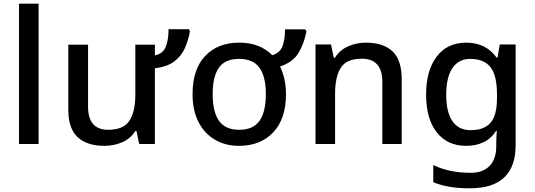

<svg xmlns="http://www.w3.org/2000/svg" viewBox="-20 -780 2896 1040"><path d="M189 0H83V-760H189Z M1009 -611Q1000 -561 981 -518.5Q962 -476 923.5 -447Q885 -418 819 -410V0H734L719 -71H714Q687 -29 642 -9.5Q597 10 546 10Q451 10 400.5 -37Q350 -84 350 -186V-538H457V-202Q457 -77 566 -77Q649 -77 681 -126Q713 -175 713 -266V-538H819V-480Q863 -489 878 -527Q893 -565 893 -622H1002Z M1529 -270Q1529 -136 1460 -63Q1391 10 1274 10Q1201 10 1144.5 -23Q1088 -56 1055.5 -118.5Q1023 -181 1023 -270Q1023 -404 1091 -476.5Q1159 -549 1277 -549Q1387 -549 1455 -481Q1498 -494 1511 -532Q1524 -570 1524 -621H1633L1640 -610Q1626 -540 1595.5 -491Q1565 -442 1497 -420Q1512 -389 1520.5 -351.5Q1529 -314 1529 -270ZM1132 -270Q1132 -175 1166 -126Q1200 -77 1276 -77Q1352 -77 1386 -126Q1420 -175 1420 -270Q1420 -365 1385.5 -413Q1351 -461 1275 -461Q1199 -461 1165.5 -413Q1132 -365 1132 -270Z M1962 -549Q2056 -549 2106 -502Q2156 -455 2156 -351V0H2051V-336Q2051 -462 1940 -462Q1857 -462 1826 -413Q1795 -364 1795 -272V0H1689V-539H1773L1788 -467H1794Q1820 -509 1865.5 -529Q1911 -549 1962 -549Z M2505 -549Q2612 -549 2670 -468H2675L2687 -539H2773V7Q2773 122 2711.5 181Q2650 240 2524 240Q2465 240 2416.5 232Q2368 224 2327 207V114Q2413 156 2530 156Q2596 156 2632 118.5Q2668 81 2668 13V-5Q2668 -18 2669 -39Q2670 -60 2671 -71H2667Q2640 -29 2599 -9.5Q2558 10 2505 10Q2403 10 2345.5 -63.5Q2288 -137 2288 -268Q2288 -398 2345.5 -473.5Q2403 -549 2505 -549ZM2527 -461Q2464 -461 2430.5 -411Q2397 -361 2397 -267Q2397 -173 2430.5 -124Q2464 -75 2529 -75Q2603 -75 2637.5 -115.5Q2672 -156 2672 -248V-268Q2672 -371 2637 -416Q2602 -461 2527 -461Z"/></svg>

Font: Noto Sans Medium
Style: Regular
Weight: 500
Designer: Monotype Design Team
Foundry: Monotype Imaging Inc.
Version: Version 2.007